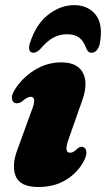

<svg xmlns="http://www.w3.org/2000/svg" viewBox="-20 -716 413 748"><path d="M253 -121Q260 -121 266.5 -124.8Q273 -128.5 284 -139Q296 -148 306 -142Q315 -138.5 316.5 -124.8Q318 -111 307 -89.5Q284 -44.5 238.2 -16Q192.5 12.5 129.5 12.5Q58 12.5 41 -30Q24 -72.5 49.5 -137.5L101.5 -280.5Q114.5 -313 113.2 -326Q112 -339 99 -339Q86.5 -339 63.5 -319Q49 -310.5 38 -315Q28 -319 26.5 -332.8Q25 -346.5 37 -365.5Q64.5 -411 113.2 -442Q162 -473 218.5 -473Q283.5 -473 304.2 -430Q325 -387 297 -315.5L249 -179Q237.5 -148 239 -134.5Q240.5 -121 253 -121ZM240.7 -582.5Q212.9 -582.5 189.3 -570.2Q165.7 -558 142 -530.5Q124.9 -510.5 110.5 -510.5Q98 -510.5 94.5 -521.2Q91.1 -532 97.1 -549.5Q120.7 -622.5 168.4 -659.2Q216.2 -696 269 -696Q322.3 -696 352.2 -659.2Q382 -622.5 369.5 -549.5Q366.7 -532 357.7 -521.2Q348.7 -510.5 336.2 -510.5Q321.8 -510.5 314.9 -530.5Q305.1 -557 288 -569.8Q270.8 -582.5 240.7 -582.5Z"/></svg>

Font: Fraunces 72pt Soft Black
Style: Italic
Weight: 900
Italic angle: -16°
Version: Version 1.000;[b76b70a41]